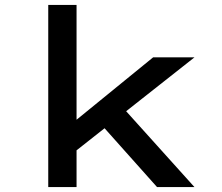

<svg xmlns="http://www.w3.org/2000/svg" viewBox="-20 -760 902 780"><path d="M278 -139 267 -254 602 -527H770ZM176 0V-740H291V0ZM618 0 370 -278 453 -352 770 0Z"/></svg>

Font: Lexend Peta Medium
Style: Regular
Weight: 500
Designer: Bonnie Shaver-Troup, Thomas Jockin
Foundry: Lexend
Version: Version 1.007